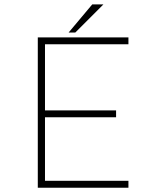

<svg xmlns="http://www.w3.org/2000/svg" viewBox="-20 -874 750 894"><path d="M578 -668H189.5V-360H520.5V-328H189.5V-32H578V0H156V-700H578ZM299.5 -722.5 409.5 -853.5H461.5L330.5 -722.5Z"/></svg>

Font: League Mono Thin
Style: Regular
Weight: 100
Width: 6
Designer: Tyler Finck
Foundry: The League of Moveable Type / Tyler Finck
Version: Version 2.300;RELEASE